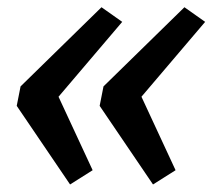

<svg xmlns="http://www.w3.org/2000/svg" viewBox="-20 -540 576 520"><path d="M394.4 -40.4 249.9 -253.3 260.3 -306 479.5 -520.4 535.6 -480.8 363.1 -278 455.5 -79ZM169.8 -40.4 25.3 -253.3 35.7 -306 254.9 -520.4 311 -480.8 138.5 -278 230.9 -79Z"/></svg>

Font: REM Medium
Style: Italic
Weight: 500
Italic angle: -11°
Designer: Octavio Pardo
Foundry: Ashler Design
Version: Version 1.005;gftools[0.9.28]